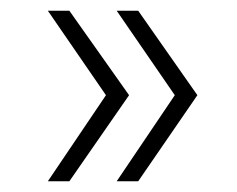

<svg xmlns="http://www.w3.org/2000/svg" viewBox="-20 -429 440 357"><path d="M109 -92H69L177 -252L69 -409H109L220 -252ZM237 -92H197L305 -252L197 -409H237L347 -252Z"/></svg>

Font: Alexandria ExtraLight
Style: Regular
Weight: 250
Designer: Mohamed Gaber
Foundry: Kief Type Foundry
Version: Version 5.100